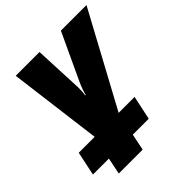

<svg xmlns="http://www.w3.org/2000/svg" viewBox="-256 -693 1073 1073"><g transform="rotate(-45 280.0 -156.5)"><path d="M429.2 0 398.9 142.1H272.9L252.9 240.2H64L84 142.1H-42L-12.2 0H113.8L43 -553.2H231L244.1 -258.8Q244.1 -223.1 240.2 -201.2H244.1Q244.6 -208 252.9 -231.9Q261.2 -255.9 270.5 -275.9Q279.8 -295.9 399.9 -553.2H602.1L303.2 0Z"/></g></svg>

Font: Open Sans Extrabold
Style: Italic
Weight: 800
Italic angle: -12°
Foundry: Ascender Corporation
Version: Version 1.10